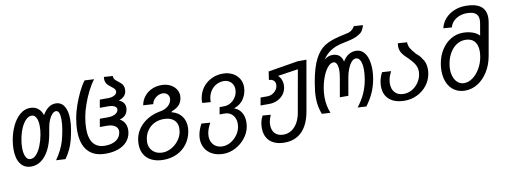

<svg xmlns="http://www.w3.org/2000/svg" viewBox="-75 -1230 4949 1878"><g transform="rotate(-10 2400.0 -291.0)"><path d="M2 -182.5Q2 -227 11 -278.5Q24 -350.5 54.2 -413.8Q84.5 -477 130 -516Q175.5 -555 230.5 -555Q276 -555 307.8 -531Q339.5 -507 354.5 -462.5Q409 -555 484.5 -555Q539.5 -555 569.2 -508.2Q599 -461.5 599 -377.5Q599 -327 589 -272Q578.5 -212 567.2 -170.5Q556 -129 537.2 -88.2Q518.5 -47.5 486.5 -1.5L393.5 -6.5Q428 -56.5 448.8 -99Q469.5 -141.5 481.8 -183.8Q494 -226 504.5 -284Q515 -344 515 -388Q515 -432 505 -456Q495 -480 475.5 -480Q456.5 -480 438 -461Q419.5 -442 405.2 -409.2Q391 -376.5 384 -337L372 -269.5Q356.5 -182 324.2 -118.8Q292 -55.5 246.2 -21.8Q200.5 12 146 12Q77 12 39.5 -39.2Q2 -90.5 2 -182.5ZM286.5 -278.5Q294.5 -323 294.5 -362Q294.5 -416 278.2 -447Q262 -478 232.5 -478Q203.5 -478 176 -451.2Q148.5 -424.5 127.5 -376.2Q106.5 -328 95.5 -266.5Q87.5 -223 87.5 -183.5Q87.5 -127.5 103.8 -94.5Q120 -61.5 149.5 -61.5Q183.5 -61.5 211.2 -94Q239 -126.5 258 -176.2Q277 -226 286.5 -278.5Z M647 -253Q647 -311 660 -384.5Q669 -434.5 691.2 -499.8Q713.5 -565 743.5 -626.8Q773.5 -688.5 804 -727.5L897.5 -722.5Q864 -679.5 833.2 -618.2Q802.5 -557 780 -492Q757.5 -427 748 -372.5Q737 -310 737 -257.5Q737 -161.5 775.8 -112.5Q814.5 -63.5 891 -63.5Q957.5 -63.5 999.2 -90.2Q1041 -117 1049 -165.5Q1050.5 -173 1050.5 -180Q1050.5 -213.5 1021.2 -233Q992 -252.5 940 -252.5H871.5L885.5 -332H962.5Q1008 -332 1037 -347Q1066 -362 1070.5 -388.5Q1071 -390.5 1071 -394.5Q1071 -414 1048.5 -425.8Q1026 -437.5 986 -437.5H904L918 -516.5H999Q1039.5 -516.5 1064.2 -531Q1089 -545.5 1089 -568.5Q1089 -583 1079.5 -594Q1070 -605 1050 -620Q1032 -633.5 1021 -644Q1010 -654.5 1002 -670.5Q994 -686.5 994 -708Q994 -717.5 995.5 -728L1083 -722Q1082.5 -707.5 1088 -696.5Q1093.5 -685.5 1102 -677.8Q1110.5 -670 1125.5 -658.5Q1142.5 -645.5 1153 -635.5Q1163.5 -625.5 1171 -610.2Q1178.5 -595 1178.5 -574.5Q1178.5 -562.5 1176.5 -551Q1171.5 -524.5 1152 -505Q1132.5 -485.5 1099.5 -475Q1129 -463.5 1144.5 -442.8Q1160 -422 1160 -394.5Q1160 -386.5 1158.5 -376.5Q1152 -341.5 1132.5 -321.2Q1113 -301 1075.5 -290Q1105.5 -276 1122.8 -246.8Q1140 -217.5 1140 -179Q1140 -161.5 1137.5 -148.5Q1128.5 -97.5 1095.5 -60.8Q1062.5 -24 1008.5 -4.8Q954.5 14.5 884.5 14.5Q767.5 14.5 707.2 -53.8Q647 -122 647 -253Z M1215.5 -19.5Q1215.5 -44 1220 -71Q1230 -128 1265 -175.8Q1300 -223.5 1354.5 -255.8Q1409 -288 1476.5 -300Q1525 -307.5 1556.8 -333.2Q1588.5 -359 1595.5 -398.5Q1596.5 -405.5 1596.5 -409.5Q1596.5 -435 1578.2 -452.5Q1560 -470 1532 -470Q1507.5 -470 1484.5 -458.2Q1461.5 -446.5 1445.5 -426.2Q1429.5 -406 1425.5 -382L1326 -388Q1335 -438 1365 -475.2Q1395 -512.5 1439.5 -532.2Q1484 -552 1534 -552Q1582 -552 1619.5 -534Q1657 -516 1678 -485.2Q1699 -454.5 1699 -416.5Q1699 -404 1697 -393.5Q1689.5 -352 1665 -326Q1640.5 -300 1593 -282L1586 -273Q1649 -259 1684.5 -213.8Q1720 -168.5 1720 -103Q1720 -83 1716 -59Q1703.5 10.5 1664.2 62.8Q1625 115 1564.8 143.5Q1504.5 172 1431 172Q1364 172 1315.5 148.8Q1267 125.5 1241.2 82.5Q1215.5 39.5 1215.5 -19.5ZM1632 -71Q1635 -88.5 1635 -104.5Q1635 -159.5 1599.5 -190.2Q1564 -221 1500 -221Q1449.5 -221 1408 -201Q1366.5 -181 1339.5 -144.2Q1312.5 -107.5 1304 -59Q1301 -42.5 1301 -27.5Q1301 10 1317.5 39Q1334 68 1364.5 84Q1395 100 1434.5 100Q1478.5 100 1521.2 76.5Q1564 53 1594 13.5Q1624 -26 1632 -71Z M1814 32Q1814 13 1818 -10Q1827.5 -60.5 1856 -113L1943 -107Q1913.5 -54 1905.5 -8.5Q1903 4.5 1903 21.5Q1903 56.5 1917.8 84Q1932.5 111.5 1959.5 127Q1986.5 142.5 2022 142.5Q2062.5 142.5 2101.2 120.8Q2140 99 2167.5 62Q2195 25 2203 -19Q2206 -35.5 2206 -51Q2206 -86 2192 -113.2Q2178 -140.5 2153.2 -155.5Q2128.5 -170.5 2096.5 -170.5H2046.5L2059 -241H2104Q2135 -241 2164 -256.5Q2193 -272 2213.2 -299.5Q2233.5 -327 2239.5 -361Q2241.5 -371.5 2241.5 -384.5Q2241.5 -413.5 2228.8 -436.2Q2216 -459 2193.2 -471.8Q2170.5 -484.5 2142.5 -484.5Q2104 -484.5 2070.8 -467.5Q2037.5 -450.5 2015.2 -419Q1993 -387.5 1985.5 -346.5Q1982 -326.5 1982 -316Q1982 -312 1983 -304L1900 -310Q1898.5 -319 1898.5 -328Q1898.5 -341 1902 -359Q1912 -417.5 1946.5 -462.8Q1981 -508 2033 -533Q2085 -558 2145.5 -558Q2199 -558 2240.8 -536.8Q2282.5 -515.5 2305.8 -477.8Q2329 -440 2329 -393Q2329 -377 2326 -359.5Q2316 -303.5 2284.5 -264Q2253 -224.5 2203.5 -207.5L2197 -204Q2242 -188 2266.8 -148.8Q2291.5 -109.5 2291.5 -53.5Q2291.5 -30.5 2287 -5Q2276.5 53.5 2236.2 104.5Q2196 155.5 2137.8 185.8Q2079.5 216 2019 216Q1957.5 216 1911 192.8Q1864.5 169.5 1839.2 127.8Q1814 86 1814 32Z M2430 33Q2430 6 2435 -20.5Q2440.5 -52.5 2458.5 -86.5L2539 -80.5Q2533.5 -68.5 2527.5 -50.8Q2521.5 -33 2519 -20Q2515.5 -1 2515.5 18Q2515.5 72 2545.5 102.5Q2575.5 133 2629.5 133Q2672.5 133 2708.2 110.2Q2744 87.5 2768.5 45.2Q2793 3 2803 -54.5L2877 -472.5L2675 -442Q2694.5 -425.5 2705.2 -400Q2716 -374.5 2716 -345.5Q2716 -333.5 2713.5 -318.5Q2707 -280 2683 -250.2Q2659 -220.5 2622.5 -203.8Q2586 -187 2542.5 -187H2456.5L2470 -263.5H2539Q2565.5 -263.5 2589.5 -277Q2613.5 -290.5 2628.2 -313Q2643 -335.5 2643 -361.5Q2643 -387.5 2626 -403Q2609 -418.5 2580 -418L2592 -501L2890.5 -550H2976L2888.5 -52.5Q2865.5 78 2799 144.8Q2732.5 211.5 2626 211.5Q2564 211.5 2520 190.2Q2476 169 2453 128.8Q2430 88.5 2430 33Z M3002 -166Q3002 -228.5 3017.5 -317Q3043 -463.5 3084.8 -543.8Q3126.5 -624 3185.2 -660.8Q3244 -697.5 3340 -719L3425 -738Q3443 -742 3463 -759.2Q3483 -776.5 3489.5 -793L3579 -787Q3570.5 -753 3550.5 -724.5Q3507.5 -681 3419.5 -662L3345.5 -646Q3279.5 -631.5 3231.8 -600.8Q3184 -570 3152 -520.5Q3191.5 -551.5 3233 -551.5Q3275 -551.5 3300.2 -531Q3325.5 -510.5 3335.5 -468.5Q3385.5 -551.5 3466 -551.5Q3510.5 -551.5 3539.2 -523.2Q3568 -495 3581.2 -448.2Q3594.5 -401.5 3594.5 -344.5Q3594.5 -298.5 3586 -251.5Q3573.5 -180.5 3546.5 -119.5Q3519.5 -58.5 3474 2.5L3388 -2.5Q3434.5 -62 3462.8 -124Q3491 -186 3504 -259.5Q3513 -311.5 3513 -354.5Q3513 -411.5 3497.8 -445Q3482.5 -478.5 3455 -478.5Q3429.5 -478.5 3408.2 -453.2Q3387 -428 3372.2 -389.8Q3357.5 -351.5 3350.5 -313L3318.5 -131H3234L3267 -319Q3274.5 -363 3274.5 -392.5Q3274.5 -432 3263.5 -455.2Q3252.5 -478.5 3230.5 -478.5Q3203.5 -478.5 3176.2 -448.2Q3149 -418 3127.5 -365.5Q3106 -313 3094.5 -248.5Q3086.5 -204 3086.5 -159Q3086.5 -71.5 3117.5 2.5L3032 -2.5Q3017.5 -42 3009.8 -80.5Q3002 -119 3002 -166Z M3648.5 -165.5Q3648.5 -189 3653 -215Q3661.5 -261.5 3683.5 -301.5L3772 -296Q3760 -272 3753 -252.8Q3746 -233.5 3742.5 -213.5Q3739 -195.5 3739 -176.5Q3739 -120.5 3770.2 -87.8Q3801.5 -55 3856 -55Q3898.5 -55 3937 -76.2Q3975.5 -97.5 4002 -134.8Q4028.5 -172 4036.5 -218Q4039 -231 4039 -247Q4039 -274 4029.5 -297Q4020 -320 4004.5 -339.8Q3989 -359.5 3963 -386.5Q3922.5 -422.5 3902 -453.2Q3881.5 -484 3881.5 -524.5Q3881.5 -540.5 3884 -553L3975 -547Q3975.5 -515.5 3989.2 -489.8Q4003 -464 4041 -421.5Q4060.5 -405.5 4073.2 -391.8Q4086 -378 4093.5 -364Q4111.5 -343 4120.8 -314.5Q4130 -286 4130 -252.5Q4130 -232 4126 -207Q4115 -144.5 4076.2 -94.5Q4037.5 -44.5 3979.2 -16.2Q3921 12 3854.5 12Q3790 12 3743.5 -9.2Q3697 -30.5 3672.8 -70.2Q3648.5 -110 3648.5 -165.5Z M4257.5 -212.5Q4257.5 -249 4264 -285Q4277.5 -361.5 4315.5 -420.2Q4353.5 -479 4408.8 -511.5Q4464 -544 4528 -544Q4577.5 -544 4621.8 -529.2Q4666 -514.5 4690 -487L4709.5 -599Q4713.5 -621.5 4713.5 -637.5Q4713.5 -683.5 4685.5 -704.5Q4657.5 -725.5 4598 -725.5Q4557 -725.5 4522 -711.2Q4487 -697 4463.5 -671.8Q4440 -646.5 4432.5 -614L4348 -620Q4360 -673 4396 -713.5Q4432 -754 4485 -776.2Q4538 -798.5 4599.5 -798.5Q4799 -798.5 4799 -646Q4799 -625 4794 -595L4737.5 -276Q4722.5 -191 4681.2 -124.2Q4640 -57.5 4580.8 -20Q4521.5 17.5 4454 17.5Q4394 17.5 4349.5 -11.2Q4305 -40 4281.2 -92.2Q4257.5 -144.5 4257.5 -212.5ZM4654.5 -280Q4660 -312 4660 -337Q4660 -401.5 4629 -436.5Q4598 -471.5 4539 -471.5Q4492.5 -471.5 4452.8 -446Q4413 -420.5 4385.5 -374.2Q4358 -328 4347.5 -268Q4342.5 -241 4342.5 -213.5Q4342.5 -168.5 4356.5 -132.8Q4370.5 -97 4396.5 -76.8Q4422.5 -56.5 4457 -56.5Q4501 -56.5 4542.5 -86.8Q4584 -117 4614 -168.5Q4644 -220 4654.5 -280Z"/></g></svg>

Font: JuliaMono
Style: Italic
Weight: 400
Italic angle: -9°
Monospace: yes
Designer: cormullion
Foundry: corm
Version: Version 0.057; ttfautohint (v1.8.4)